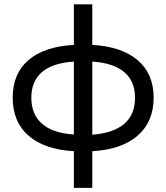

<svg xmlns="http://www.w3.org/2000/svg" viewBox="-20 -703 780 901"><path d="M625.6 -66.2C675.9 -109.8 701 -169.3 701 -244.7C701 -319.5 675.9 -378.3 625.6 -420.9C575.3 -463.5 504.5 -487.3 413.1 -492.2V-682.6H326.6V-492.2C234.6 -487.3 163.8 -463.7 114.1 -421.4C64.4 -379 39.6 -320.2 39.6 -244.7C39.6 -168.7 64.6 -109 114.5 -65.8C164.5 -22.5 235.2 1.5 326.6 6.4V178.5H413.1V6.4C504.5 1.5 575.3 -22.7 625.6 -66.2ZM177.1 -122.4C143.7 -151.8 127 -192.6 127 -244.7C127 -295.6 143.5 -335.5 176.6 -364.3C209.8 -393.1 259.7 -409.7 326.6 -414V-71.8C260.4 -76.1 210.5 -92.9 177.1 -122.4ZM613.6 -244.7C613.6 -139.2 546.8 -81.3 413.1 -70.8V-414C479.3 -409.7 529.3 -393.3 563 -364.8C596.8 -336.3 613.6 -296.2 613.6 -244.7Z"/></svg>

Font: Montserrat Ace
Style: Regular
Weight: 500
Designer: Julieta Ulanovsky
Foundry: Julieta Ulanovsky
Version: Version 1